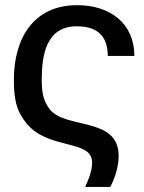

<svg xmlns="http://www.w3.org/2000/svg" viewBox="-20 -569 561 750"><path d="M312.5 161.1H410.6C428.7 128.4 443.4 81.5 443.4 40C443.8 -114.3 236.3 -62.5 173.8 -142.6C149.9 -174.3 143.1 -206.5 143.1 -257.3C143.1 -352.5 159.2 -466.3 280.3 -466.3C370.1 -466.3 400.9 -418 400.9 -350.6H504.9C504.9 -476.1 411.6 -548.8 281.7 -548.8C107.4 -548.8 34.2 -415 34.2 -257.3C34.2 -182.6 43 -136.7 84 -86.4C170.4 18.1 339.8 -25.9 339.8 65.9C339.8 97.7 327.6 128.9 312.5 161.1Z"/></svg>

Font: Winston Medium
Style: Regular
Weight: 500
Designer: Vernon Adams, Kim Jin-seong, David Berlow, Cristiano Sobral
Foundry: The Winston Project Authors
Version: Version 3.004